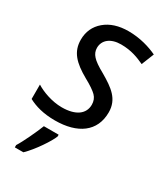

<svg xmlns="http://www.w3.org/2000/svg" viewBox="-190 -630 812 935"><g transform="rotate(30 216.0 -162.5)"><path d="M155 10C282 10 363 -47 363 -155C363 -230 312 -265 244 -305C209 -324 185 -341 174 -354C162 -367 156 -382 156 -399C156 -442 191 -472 250 -472C309 -472 349 -455 384 -439L412 -509C372 -528 315 -546 250 -546C195 -546 151 -532 118 -504C85 -476 68 -439 68 -394C68 -326 107 -286 183 -243C218 -224 241 -208 254 -195C267 -182 273 -165 273 -146C273 -95 231 -62 152 -62C96 -62 38 -84 5 -105V-24C42 -4 90 10 155 10ZM100 221C143 180 195 101 206 71V61H123C107 102 72 177 52 208V221Z"/></g></svg>

Font: BC Sans
Style: Italic
Weight: 400
Italic angle: -12°
Designer: Monotype Design Team
Designer: Province of B.C.
Foundry: Monotype Imaging Inc.
Version: Version 2.000;GOOG;noto-source:20170915:90ef993387c0